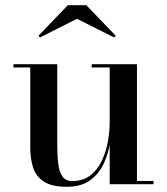

<svg xmlns="http://www.w3.org/2000/svg" viewBox="-20 -706 640 736"><path d="M236 10Q178.5 10 148.2 -9.8Q118 -29.5 107 -63.5Q96 -97.5 96 -141V-447.5H31.5V-460H199.5V-152.5Q199.5 -110.5 203.2 -79Q207 -47.5 219.2 -29.8Q231.5 -12 257 -12Q299 -12 327 -34.2Q355 -56.5 371 -91.2Q387 -126 393.8 -164.8Q400.5 -203.5 400.5 -236.5L408.5 -239.5Q408.5 -204.5 402.2 -161.8Q396 -119 378.2 -80Q360.5 -41 326.2 -15.5Q292 10 236 10ZM400.5 0V-447.5H331.5V-460H505V-12.5H568.5V0ZM133.5 -562.5 127.5 -569 240 -686H311L423.5 -569L417.5 -562.5L275 -634Z"/></svg>

Font: Bodoni Moda 18pt Medium
Style: Regular
Weight: 500
Designer: Owen Earl
Foundry: indestructible type
Version: Version 2.004